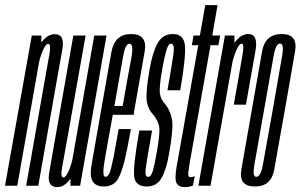

<svg xmlns="http://www.w3.org/2000/svg" viewBox="-58 -742 1201 767"><path d="M-38 0H11L107.5 -547L107 -600H69ZM46.5 0H95L163.5 -390Q180 -484 191 -544.8Q202 -605.5 161 -605.5Q131 -605.5 107 -571.5Q83 -537.5 75 -493.5L95.5 -480.5Q100.5 -510.5 112.5 -538.8Q124.5 -567 134.5 -567Q146.5 -567 139.8 -527.5Q133 -488 116.5 -397Z M223.5 0H262L367.5 -600H318.5L223 -58.5ZM284 -600H235L165.5 -206.5Q149.5 -113.5 138.8 -54Q128 5.5 170.5 5.5Q200.5 5.5 223.8 -29Q247 -63.5 254.5 -106.5L234.5 -120.5Q229.5 -90.5 217.5 -61.8Q205.5 -33 195.5 -33Q183 -33 190 -72.5Q197 -112 213.5 -203Z M356.5 3 363.5 -35.5Q348.5 -35.5 360 -101Q371 -166 396 -302Q424 -461.5 433.5 -515Q442.5 -567.5 459 -567.5Q476.5 -567.5 467.5 -515Q457.5 -463.5 432 -318.5H392.5L386 -283.5H476Q477.5 -293 478.5 -301.5Q507.5 -466 520 -536.5Q532 -606 465.5 -606Q400 -606 387 -534Q374.5 -462 346 -302Q323 -168 307.5 -82Q292 3 356.5 3ZM363.5 -35.5 356.5 3Q388 3 406 -17Q423 -37 437.5 -92Q451 -146.5 465 -226.5H416Q405.5 -166.5 396 -116Q385.5 -65.5 379.5 -50Q371.5 -35.5 363.5 -35.5Z M528.5 3Q568 3 587.5 -31.2Q607 -65.5 617.5 -129Q634.5 -223 629.8 -259.5Q625 -296 603 -324.5Q585 -343 581 -367.2Q577 -391.5 589.5 -462.5Q598 -510 606 -538.8Q614 -567.5 625.5 -567.5Q640.5 -567.5 634.8 -525.8Q629 -484 611 -381.5H662Q685 -514 680.8 -560Q676.5 -606 632.5 -606Q591 -606 570.8 -568Q550.5 -530 539.5 -464.5Q524 -376 528 -341.8Q532 -307.5 554 -284Q575.5 -257.5 578.5 -232.2Q581.5 -207 567 -127Q560 -87 553 -61.2Q546 -35.5 534 -35.5Q519.5 -35.5 524 -68.8Q528.5 -102 549.5 -220.5H498.5Q472.5 -73.5 478.2 -35.2Q484 3 528.5 3Z M679.5 5.5Q696 5.5 712.5 -0.5L720 -38.5Q711.5 -34 703.5 -34Q695.5 -34 694.2 -42.5Q693 -51 699 -86.5L783 -561.5H814.5L821.5 -600H790L811 -721.5H762L740.5 -600H715L708.5 -561.5H734L647 -73Q639 -24.5 647.8 -9.5Q656.5 5.5 679.5 5.5Z M876 -324H924.5Q950.5 -472.5 962.5 -539.2Q974.5 -606 933.5 -606Q906.5 -606 883.2 -576.8Q860 -547.5 852.5 -501L869.5 -488.5Q873.5 -510.5 885.2 -539Q897 -567.5 907.5 -567.5Q919 -567.5 910.2 -519Q901.5 -470.5 876 -324ZM734.5 0H783L878.5 -539V-600H840.5Z M960.5 3Q1025.5 3 1037.5 -64.5Q1049.5 -132 1079.5 -300.5Q1109 -469 1120.8 -537.5Q1132.5 -606 1067.5 -606Q1001.5 -606 989.2 -537.5Q977 -469 947.5 -300.5Q918 -132.5 906.2 -64.8Q894.5 3 960.5 3ZM966 -35.5Q949.5 -35.5 958.2 -84Q967 -132.5 996.5 -300.5Q1026.5 -468.5 1035 -518.2Q1043.5 -568 1060.5 -568Q1078 -568 1069 -518.5Q1060 -469 1031 -300.5Q1001 -133 992.2 -84.2Q983.5 -35.5 966 -35.5Z"/></svg>

Font: Anybody UltraCondensed Light
Style: Italic
Weight: 300
Width: 1
Italic angle: -10°
Version: Version 1.113;gftools[0.9.25]